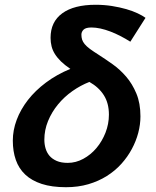

<svg xmlns="http://www.w3.org/2000/svg" viewBox="-20 -762 646 797"><path d="M272 -476.1Q249 -491.7 233.4 -506.8Q217.8 -522 208 -537.6Q198.2 -553.2 194.1 -569.8Q189.9 -586.4 189.9 -605Q189.9 -671.4 238.5 -706.8Q287.1 -742.2 377 -742.2Q412.1 -742.2 444.6 -737.1Q477.1 -731.9 504.2 -724.1Q531.2 -716.3 551.8 -706.5Q572.3 -696.8 584 -688L521 -588.9Q501 -601.6 479.7 -612.5Q458.5 -623.5 437.7 -631.3Q417 -639.2 397 -643.6Q377 -647.9 359.9 -647.9Q335.9 -647.9 326.9 -638.9Q317.9 -629.9 317.9 -618.2Q317.9 -606.9 320.8 -597.7Q323.7 -588.4 331.5 -578.9Q339.4 -569.3 353.5 -558.8Q367.7 -548.3 390.1 -534.2Q417.5 -516.6 447.8 -495.1Q478 -473.6 503.7 -443.8Q529.3 -414.1 546.1 -373.8Q563 -333.5 563 -278.8Q563 -245.6 554 -210.9Q544.9 -176.3 527.3 -143.6Q509.8 -110.8 483.9 -82Q458 -53.2 423.6 -31.5Q389.2 -9.8 346.7 2.7Q304.2 15.1 253.9 15.1Q195.3 15.1 153.3 1.5Q111.3 -12.2 84.7 -37.4Q58.1 -62.5 45.7 -98.1Q33.2 -133.8 33.2 -178.2Q33.2 -221.7 49.3 -264.6Q65.4 -307.6 95.9 -346.9Q126.5 -386.2 170.9 -419.4Q215.3 -452.6 272 -476.1ZM351.1 -421.9Q314.5 -407.7 280.5 -383.8Q246.6 -359.9 220.7 -328.4Q194.8 -296.9 179.4 -259.5Q164.1 -222.2 164.1 -182.1Q164.1 -163.1 169.2 -145.8Q174.3 -128.4 185.5 -115.2Q196.8 -102.1 215.3 -94Q233.9 -85.9 261.2 -85.9Q294.9 -85.9 325.9 -102.8Q356.9 -119.6 380.4 -147.5Q403.8 -175.3 418 -211.4Q432.1 -247.6 432.1 -286.1Q432.1 -333.5 411.1 -366.7Q390.1 -399.9 351.1 -421.9Z"/></svg>

Font: Clear Sans
Style: Bold Italic
Weight: 700
Italic angle: -12°
Foundry: Intel Corporation
Version: Version 1.00